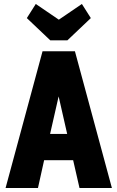

<svg xmlns="http://www.w3.org/2000/svg" viewBox="-20 -946 591 966"><path d="M8 0H171L202 -140H348L380 0H543L357 -688H194ZM232 -272 275 -461 318 -272ZM319 -743 437 -855 392 -926 276 -847 160 -926 115 -855 233 -743Z"/></svg>

Font: Secuela Black
Style: Regular
Weight: 900
Designer: Fernando Haro
Foundry: deFharo
Version: Version 1.704